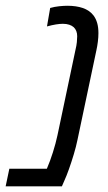

<svg xmlns="http://www.w3.org/2000/svg" viewBox="-60 -660 382 680"><path d="M-40 0 -26.9 -62.5H106Q117.7 -89.8 127.4 -120.6Q137.2 -151.4 143.6 -181.2L207.5 -484.4Q210.9 -498 212.2 -510.7Q213.4 -523.4 213.4 -531.7Q213.4 -542 210.2 -550Q207 -558.1 201.2 -563.5Q194.8 -569.3 185.1 -572.5Q175.3 -575.7 162.6 -575.7Q151.9 -575.7 138.2 -573.5Q124.5 -571.3 106.4 -566.4L117.7 -631.8Q133.3 -636.2 149.9 -637.9Q166.5 -639.6 178.7 -639.6Q210 -639.6 233.4 -631.6Q256.8 -623.5 271 -605.5Q279.8 -593.8 284.2 -578.4Q288.6 -563 288.6 -542.5Q288.6 -528.3 286.6 -512.5Q284.7 -496.6 281.2 -481L214.4 -164.6Q209.5 -140.6 201.2 -113Q192.9 -85.4 184.1 -60.8Q175.3 -36.1 168.5 -21.5L159.2 0Z"/></svg>

Font: Open Sans Condensed
Style: Italic
Weight: 400
Width: 3
Italic angle: -12°
Designer: Monotype Design Team
Foundry: Monotype Imaging Inc.
Version: Version 3.000